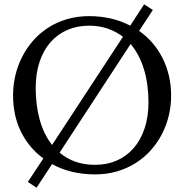

<svg xmlns="http://www.w3.org/2000/svg" viewBox="-20 -786 846 882"><path d="M179.2 -58.1Q113.3 -106.4 76.7 -180.2Q40 -253.9 40 -349.1Q40 -395.5 50.8 -440.4Q61.5 -485.4 82.3 -525.9Q103 -566.4 133.1 -600.3Q163.1 -634.3 201.9 -659.2Q240.7 -684.1 287.8 -698Q335 -711.9 389.2 -711.9Q441.9 -711.9 489.5 -700.9Q537.1 -689.9 578.1 -668L642.1 -766.1L682.1 -740.2L619.1 -644Q653.3 -620.1 680.4 -588.6Q707.5 -557.1 726.6 -519.5Q745.6 -481.9 755.9 -438.2Q766.1 -394.5 766.1 -346.2Q766.1 -299.8 755.4 -254.9Q744.6 -210 723.9 -169.9Q703.1 -129.9 672.9 -95.9Q642.6 -62 603.8 -37.4Q564.9 -12.7 518.1 1.2Q471.2 15.1 417 15.1Q360.8 15.1 311 3.2Q261.2 -8.8 219.2 -32.2L147.9 76.2L107.9 49.8ZM417 -28.8Q471.2 -28.8 516.1 -48.3Q561 -67.9 593.5 -105Q626 -142.1 644 -195.6Q662.1 -249 662.1 -316.9Q662.1 -398.9 641.4 -467.3Q620.6 -535.6 580.1 -584L253.9 -85Q285.6 -57.6 326.2 -43.2Q366.7 -28.8 417 -28.8ZM144 -381.8Q144 -302.7 162.6 -235.6Q181.2 -168.5 219.2 -120.1L544.9 -617.2Q513.2 -641.1 474.9 -654.5Q436.5 -668 389.2 -668Q335 -668 290 -648.7Q245.1 -629.4 212.6 -592.8Q180.2 -556.2 162.1 -502.9Q144 -449.7 144 -381.8Z"/></svg>

Font: Marcellus SC
Style: Regular
Weight: 400
Designer: Astigmatic (AOETI)
Foundry: Astigmatic (AOETI)
Version: Version 1.001